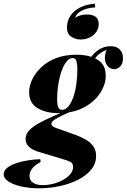

<svg xmlns="http://www.w3.org/2000/svg" viewBox="-125 -826 683 1035"><path d="M309 -613Q282 -613 259 -628Q236 -643 236 -676Q236 -731 277 -766Q318 -801 387 -806L388 -786Q346 -784 316.5 -769Q287 -754 280 -730Q292 -738 307.5 -743Q323 -748 342 -748Q374 -748 390.5 -735.5Q407 -723 407 -697Q407 -661 378.5 -637Q350 -613 309 -613ZM226 -227 279 -233Q238 -217 210 -203.5Q182 -190 167 -179.5Q152 -169 152 -158Q152 -150 162 -143.5Q172 -137 192 -131L279 -100Q307 -90 333 -76Q359 -62 376 -40Q393 -18 393 15Q393 56 366.5 88.5Q340 121 295 143.5Q250 166 195.5 177.5Q141 189 84 189Q34 189 -9 179.5Q-52 170 -78.5 153Q-105 136 -105 113Q-105 93 -85.5 78Q-66 63 -35.5 53Q-5 43 28.5 38Q62 33 92 32L94 47Q61 65 47.5 84Q34 103 34 121Q34 146 53 159Q72 172 106 172Q132 172 160.5 165Q189 158 213.5 144.5Q238 131 253.5 113Q269 95 269 74Q269 54 254 46.5Q239 39 214 32L75 -10Q50 -18 31.5 -34.5Q13 -51 13 -77Q13 -107 39.5 -130.5Q66 -154 114.5 -177.5Q163 -201 226 -227ZM266 -513Q252 -513 239 -500Q226 -487 215.5 -464.5Q205 -442 198 -414Q191 -386 187 -354.5Q183 -323 183 -292Q183 -259 189.5 -246.5Q196 -234 209 -234Q229 -234 244.5 -253.5Q260 -273 271 -305Q282 -337 287 -376Q292 -415 292 -454Q292 -477 287.5 -495Q283 -513 266 -513ZM288 -531Q356 -531 400.5 -504.5Q445 -478 445 -418Q445 -370 414 -323Q383 -276 325.5 -246Q268 -216 190 -216Q123 -216 77.5 -243Q32 -270 32 -329Q32 -363 49 -398.5Q66 -434 98.5 -464.5Q131 -495 178.5 -513Q226 -531 288 -531ZM369 -478 349 -485Q364 -526 398 -551.5Q432 -577 471 -577Q504 -577 521 -559Q538 -541 538 -512Q538 -483 523 -468Q508 -453 490 -453Q474 -453 459.5 -465.5Q445 -478 441 -503Q437 -528 453 -568L459 -561Q423 -548 403 -529Q383 -510 369 -478Z"/></svg>

Font: Playfair Display ExtraBold
Style: Italic
Weight: 800
Italic angle: -14°
Designer: Claus Eggers Sørensen
Foundry: Claus Eggers Sørensen
Version: Version 1.203